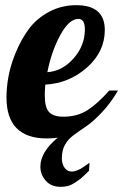

<svg xmlns="http://www.w3.org/2000/svg" viewBox="-20 -529 476 742"><path d="M219 84Q219 103 229 118.5Q239 134 258 134Q266 134 276.5 130Q287 126 293 122.5Q299 119 311 110.5Q323 102 326 100Q324 124 324 131Q323 132 309 145.5Q295 159 289 163.5Q283 168 269.5 177Q256 186 243 189.5Q230 193 215 193Q177 193 156.5 169Q136 145 136 115Q136 59 203 3Q184 6 161 6Q5 6 5 -153Q5 -191 13 -234.5Q21 -278 41.5 -327.5Q62 -377 91.5 -417Q121 -457 169 -483Q217 -509 275 -509Q385 -509 385 -413Q385 -329 316 -268Q247 -207 155 -202Q153 -174 153 -162Q153 -113 170 -95.5Q187 -78 225 -78Q279 -78 318.5 -103.5Q358 -129 402 -179H436Q408 -131 374 -95Q340 -59 314 -41.5Q288 -24 265.5 -7.5Q243 9 231 30.5Q219 52 219 84ZM308 -415Q308 -456 283 -456Q247 -456 213 -393.5Q179 -331 163 -250Q221 -254 264.5 -303.5Q308 -353 308 -415Z"/></svg>

Font: Lobster Two
Style: Bold Italic
Weight: 700
Designer: Pablo Impallari
Foundry: Pablo Impallari. www.impallari.com
Version: Version 2.000